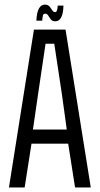

<svg xmlns="http://www.w3.org/2000/svg" viewBox="-20 -828 440 848"><path d="M88.9 0H19.5L129.9 -697.3H269.5L380.9 0H311.5L281.2 -193.4H119.1ZM147.5 -407.7 125.5 -255.9H274.9L253.9 -408.2L219.7 -634.8H181.2ZM234.9 -803.2H260.3Q258.3 -733.9 224.1 -733.9Q210.9 -733.9 204.3 -742.4Q197.8 -751 192.9 -759.3Q188 -767.6 179.2 -767.6Q171.4 -767.6 169.4 -759.3Q167.5 -751 166.5 -736.8H140.6Q144 -807.6 178.2 -807.6Q191.9 -807.6 198.7 -799.3Q205.6 -791 210.7 -782.7Q215.8 -774.4 224.1 -774.4Q233.4 -774.4 234.9 -803.2Z"/></svg>

Font: Agdasima
Style: Regular
Weight: 400
Width: 3
Designer: The DocRepair Project, Patric King
Foundry: Google
Version: Version 2.002